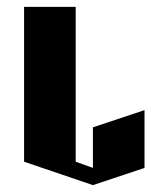

<svg xmlns="http://www.w3.org/2000/svg" viewBox="-20 -520 440 558"><path d="M50 -500H200V-50L250 -32V-150L400 -200V-32L250 18L50 -50Z"/></svg>

Font: SOV_Meka
Style: Book
Weight: 400
Version: Version 1.00